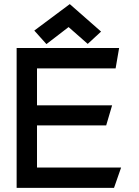

<svg xmlns="http://www.w3.org/2000/svg" viewBox="-20 -915 677 935"><path d="M206.1 -700.2 314 -783.2 407.2 -701.2 472.2 -761.2 319.8 -895 147 -766.1ZM160.2 -99.1V-304.2H497.1L525.9 -401.9H160.2V-582H543L560.1 -681.2H61V0H535.2L569.8 -99.1Z"/></svg>

Font: Comic Neue Angular
Style: Bold
Weight: 700
Designer: Craig Rozynski
Foundry: Craig Rozynski
Version: Version 2.003